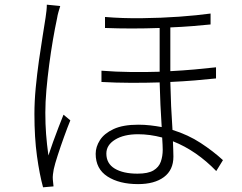

<svg xmlns="http://www.w3.org/2000/svg" viewBox="-20 -776 1040 825"><path d="M437 -116.2Q437 -73.2 473.1 -51.5Q509.3 -29.8 570.8 -29.8Q616.2 -29.8 639.4 -43.7Q662.6 -57.6 670.9 -81.1Q679.2 -104.5 679.2 -132.8Q679.2 -142.1 678.5 -155.3Q677.7 -168.5 676.8 -185.1Q624 -199.2 573.2 -199.2Q512.2 -199.2 474.6 -176Q437 -152.8 437 -116.2ZM431.2 -703.1Q504.9 -696.8 588.6 -697.8Q672.4 -698.7 750.2 -704.3Q828.1 -710 884.8 -717.8V-670.9Q850.6 -667.5 806.2 -663.8Q761.7 -660.2 711.9 -658.2V-470.2Q766.1 -473.1 815.7 -477.5Q865.2 -481.9 908.2 -486.8V-439Q866.7 -434.6 816.7 -430.4Q766.6 -426.3 711.9 -423.8Q712.9 -373.5 715.3 -319.8Q717.8 -266.1 721.2 -217.8Q788.6 -196.8 842.3 -161.6Q896 -126.5 938 -87.9L909.2 -41Q867.7 -84 820.8 -116.5Q773.9 -148.9 723.1 -168.9Q723.6 -149.4 724.4 -133.1Q725.1 -116.7 725.1 -103Q725.1 -45.4 684.3 -15.1Q643.6 15.1 573.2 15.1Q492.7 15.1 441.9 -17.6Q391.1 -50.3 391.1 -115.2Q391.1 -145 409.4 -173.8Q427.7 -202.6 468 -221.4Q508.3 -240.2 574.2 -240.2Q601.1 -240.2 626 -237.3Q650.9 -234.4 674.8 -230Q671.9 -274.4 669.4 -325.7Q667 -377 666 -421.9Q604.5 -419.9 541 -420.2Q477.5 -420.4 416 -423.8V-472.2Q478 -467.3 541.7 -466.6Q605.5 -465.8 666 -467.8V-655.8Q543.9 -651.4 431.2 -655.8ZM238.8 -750Q235.4 -738.8 231.2 -724.6Q227.1 -710.4 225.1 -696.8Q216.3 -656.2 207.5 -605Q198.7 -553.7 191.4 -498.3Q184.1 -442.9 179.4 -389.6Q174.8 -336.4 174.8 -292Q174.8 -242.7 178 -200.2Q181.2 -157.7 188 -107.9Q196.3 -133.8 208 -166Q219.7 -198.2 231.7 -229.5Q243.7 -260.7 252.9 -283.2L282.2 -258.8Q270 -229 255.4 -188.5Q240.7 -147.9 228.3 -109.6Q215.8 -71.3 210.9 -48.8Q209 -38.6 207.5 -26.6Q206.1 -14.6 207 -4.9Q207.5 2 208.5 10.5Q209.5 19 210 24.9L165 28.8Q149.9 -25.9 138.9 -105.2Q127.9 -184.6 127.9 -286.1Q127.9 -339.8 133.5 -398.9Q139.2 -458 147.2 -514.9Q155.3 -571.8 163.1 -619.9Q170.9 -668 175.8 -700.2Q178.2 -715.8 179.7 -730Q181.2 -744.1 181.2 -755.9Z"/></svg>

Font: Source Han Sans CN Light
Style: Regular
Weight: 300
Designer: Ryoko NISHIZUKA  (kana, bopomofo & ideographs); Paul D. Hunt (Latin, Greek & Cyrillic); Sandoll Communications , Soo-you
Foundry: Adobe
Version: Version 2.000;hotconv 1.0.107;makeotfexe 2.5.65593